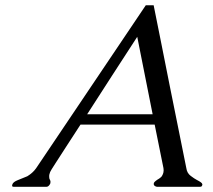

<svg xmlns="http://www.w3.org/2000/svg" viewBox="-20 -717 818 737"><path d="M565.9 -278.3 506.8 -575.7Q458.5 -501 410.2 -426.8Q361.8 -352.5 314.5 -278.3ZM754.4 -2.4Q752.9 0 748 0H583Q579.1 0 574.7 -2.9Q570.3 -5.9 570.3 -8.8Q569.8 -11.7 570.8 -14.6Q571.3 -17.6 577.6 -22.5Q583.5 -27.3 591.3 -31.7Q599.6 -37.1 602.5 -43Q606 -48.8 607.4 -55.7Q608.9 -63 607.4 -71.8L573.7 -238.8H289.1Q262.2 -197.3 234.9 -155.3Q207.5 -113.3 191.4 -87.9Q174.8 -62.5 172.4 -56.6Q170.4 -50.8 169.4 -46.9Q168.5 -43 168.9 -37.1Q168.9 -31.2 171.4 -27.3Q173.8 -23.4 173.8 -19.5Q173.8 -15.6 173.3 -13.7Q172.9 -12.2 171.9 -10.3Q166 0 158.7 0H32.7Q26.4 0 26.4 -4.4Q26.4 -6.8 27.8 -10.3Q31.7 -19 47.9 -25.4Q64 -31.7 85 -40.5Q106.4 -53.7 118.7 -71.3L539.6 -696.8H569.8Q581.1 -639.2 598.1 -555.7Q615.2 -472.2 632.3 -383.8Q649.9 -295.4 667 -211.9Q684.1 -128.4 695.3 -71.3Q697.8 -52.7 711.9 -42Q726.1 -31.2 735.4 -26.4Q745.1 -21.5 750.5 -17.6Q755.9 -13.7 756.3 -10.7Q756.8 -9.8 756.8 -8.8Q756.8 -5.9 754.4 -2.4Z"/></svg>

Font: Caudex
Style: Italic
Weight: 400
Italic angle: -13°
Version: Version 1.04